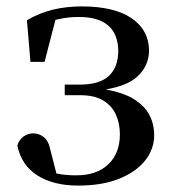

<svg xmlns="http://www.w3.org/2000/svg" viewBox="-20 -563 531 599"><path d="M224 16Q147 16 97 -15.5Q47 -47 34 -109Q40 -128 54 -137.5Q68 -147 83 -147Q102 -147 117 -135Q132 -123 138 -92L156 -22Q158 -21 160 -21Q185 -16 218 -16Q282 -16 318 -50.5Q354 -85 354 -144Q354 -178 341.5 -205.5Q329 -233 302 -249.5Q275 -266 230 -266H182V-299H228Q291 -299 320 -326.5Q349 -354 349 -405Q348 -457 317.5 -483.5Q287 -510 226 -510Q191 -510 162 -503Q157 -502 153 -501L119 -370H75L64 -500Q104 -523 145.5 -533Q187 -543 235 -543Q336 -543 390 -506.5Q444 -470 445 -406Q445 -356 406 -322Q375 -295 310 -284Q353 -276 383 -262Q424 -241 442.5 -210.5Q461 -180 461 -141Q461 -98 433 -62.5Q405 -27 352 -5.5Q299 16 224 16Z"/></svg>

Font: Early Summer Mincho SemiBold
Style: Regular
Weight: 600
Designer: GuiWonder
Version: Version 1.002